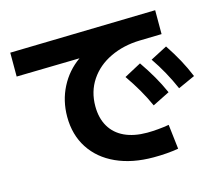

<svg xmlns="http://www.w3.org/2000/svg" viewBox="-106 -850 1149 1016"><g transform="rotate(-15 469.0 -342.0)"><path d="M228.5 -292Q228.5 -379.9 266.4 -453.6Q304.2 -527.3 371.6 -574.7L25.4 -567.4V-698.2L824.2 -716.8V-585.9L703.1 -583Q613.8 -580.6 541.5 -546.1Q469.2 -511.7 428 -450Q386.7 -388.2 386.7 -307.6Q386.7 -242.7 413.8 -196.3Q440.9 -149.9 492.4 -125.7Q543.9 -101.6 616.2 -101.6Q642.1 -101.6 675.8 -104.5Q709.5 -107.4 736.3 -112.3L752 22.5Q690.4 33.2 615.2 33.2Q498.5 33.2 411.1 -6.6Q323.7 -46.4 276.1 -119.9Q228.5 -193.4 228.5 -292ZM581.1 -416 673.8 -465.8Q707 -417.5 732.7 -373Q758.3 -328.6 780.3 -279.3L686.5 -232.4Q665 -280.3 639.4 -324.5Q613.8 -368.7 581.1 -416ZM738.3 -468.8 830.1 -516.6Q862.8 -467.3 887.5 -422.1Q912.1 -377 932.6 -327.1L839.8 -285.2Q796.9 -383.8 738.3 -468.8Z"/></g></svg>

Font: Pretendard JP ExtraBold
Style: Regular
Weight: 800
Designer: Base glyphs from Inter by Rasmus Andersson; Hangeul glyphs from Noto Sans CJK(Source Han Sans) by Jang Soo-young and Kan
Foundry: Kil Hyung-jin
Version: Version 1.309